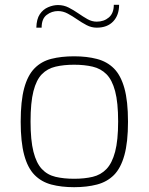

<svg xmlns="http://www.w3.org/2000/svg" viewBox="-20 -772 618 798"><path d="M288 6Q235 6 193.5 -5Q152 -16 123.5 -45Q95 -74 80.5 -128Q66 -182 66 -266Q66 -352 80.5 -405.5Q95 -459 123.5 -488Q152 -517 193.5 -527.5Q235 -538 288 -538Q341 -538 383 -527Q425 -516 453.5 -487.5Q482 -459 497 -405.5Q512 -352 512 -266Q512 -181 497 -127Q482 -73 453.5 -44.5Q425 -16 383 -5Q341 6 288 6ZM288 -29Q331 -29 365 -37Q399 -45 422.5 -69.5Q446 -94 458.5 -141.5Q471 -189 471 -267Q471 -346 458.5 -393Q446 -440 422.5 -463.5Q399 -487 365 -495Q331 -503 288 -503Q245 -503 211 -495Q177 -487 154 -463.5Q131 -440 119 -393Q107 -346 107 -267Q107 -189 119 -141.5Q131 -94 154 -69.5Q177 -45 211 -37Q245 -29 288 -29ZM131 -657Q132 -693 145.5 -713Q159 -733 180 -742Q201 -751 221 -751Q245 -751 265.5 -740.5Q286 -730 305.5 -716.5Q325 -703 343.5 -692.5Q362 -682 382 -682Q412 -682 432.5 -699.5Q453 -717 453 -752H475Q475 -709 450.5 -683Q426 -657 382 -657Q360 -657 340 -667.5Q320 -678 300.5 -691.5Q281 -705 261.5 -715.5Q242 -726 221 -726Q195 -726 174 -710Q153 -694 153 -657Z"/></svg>

Font: Exo Thin ExtraLight
Style: Regular
Weight: 250
Version: Version 2.000